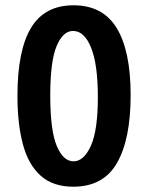

<svg xmlns="http://www.w3.org/2000/svg" viewBox="-20 -693 560 726"><path d="M257 13Q181 13 134.5 -28Q88 -69 67 -146Q46 -223 46 -330Q46 -503 97.5 -588Q149 -673 258 -673Q369 -673 421.5 -586.5Q474 -500 474 -333Q474 -167 422.5 -77Q371 13 257 13ZM258 -83Q297 -83 323.5 -141.5Q350 -200 350 -326Q350 -449 324.5 -512.5Q299 -576 256 -576Q218 -576 194 -518.5Q170 -461 170 -332Q170 -200 194.5 -141.5Q219 -83 258 -83Z"/></svg>

Font: Bricolage Grotesque 12pt Condensed SemiBold
Style: Regular
Weight: 600
Width: 3
Designer: Mathieu Triay
Foundry: Atelier Triay
Version: Version 1.001; ttfautohint (v1.8.4.7-5d5b);gftools[0.9.33.de